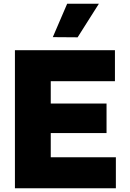

<svg xmlns="http://www.w3.org/2000/svg" viewBox="-20 -1009 696 1029"><path d="M340 -989H510L396 -809L263 -810ZM252 -296V-166H601V0H60V-740H596V-574H252V-454H551V-296Z"/></svg>

Font: Be Vietnam Black
Style: Regular
Weight: 900
Designer: Lam Bao; Tony Le; Vietanh Nguyen
Foundry: Yellow Type Foundry
Version: Version 5.000